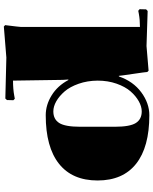

<svg xmlns="http://www.w3.org/2000/svg" viewBox="81 -869 798 1000"><g transform="rotate(-90 480.0 -369.0)"><path d="M560.1 -259.8Q559.6 -313.5 543.7 -358.6Q527.8 -403.8 503.7 -431.6Q479.5 -459.5 452.4 -474.9Q425.3 -490.2 399.9 -490.2Q358.9 -490.2 339.4 -459.5Q319.8 -428.7 319.8 -350.1V-169.9Q319.8 -91.3 339.4 -60.5Q358.9 -29.8 399.9 -29.8Q425.3 -29.8 452.6 -45.2Q480 -60.5 504.2 -88.1Q528.3 -115.7 544.2 -160.9Q560.1 -206.1 560.1 -259.8ZM560.1 -700.2Q515.6 -700.2 481.9 -693.8L465.8 -690.9L458 -698.2L459 -731.9L466.8 -740.2L680.2 -734.9L841.8 -748L849.1 -741.2Q839.8 -667 839.8 -660.2V-39.1Q877 -39.1 908.2 -44.9L923.8 -47.9L932.1 -41L931.2 -6.8L922.9 1L740.2 -4.9L611.8 5.9L605 -1Q605 -8.3 595 -75.7Q585 -143.1 585 -148.9H582Q556.2 -74.2 499.3 -32.2Q442.4 9.8 379.9 9.8Q213.9 9.8 127 -59.1Q40 -127.9 40 -259.8Q40 -391.6 127 -460.7Q213.9 -529.8 379.9 -529.8Q433.6 -529.8 483.4 -499Q533.2 -468.3 563 -412.1H565.9L564 -439.9Z"/></g></svg>

Font: Yokawerad
Style: Regular
Weight: 500
Designer: gluk
Foundry: gluk
Version: Version 0.79